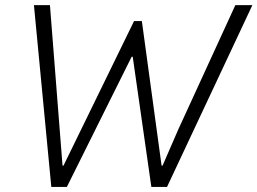

<svg xmlns="http://www.w3.org/2000/svg" viewBox="-20 -740 1019 760"><path d="M114.3 -719.7H177.7L216.3 -227.1L227.5 -84.5H231.4L510.7 -656.7H541.5L619.6 -84.5H623.5L685.5 -227.1L911.6 -719.7H979L641.1 0H579.1L505.4 -515.1H501L244.6 0H183.1Z"/></svg>

Font: Reddit Sans Chocolate Light
Style: Italic
Weight: 300
Italic angle: -11.25°
Designer: Stephen Hutchings
Version: Version 1.013